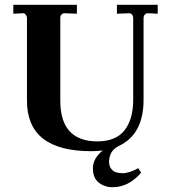

<svg xmlns="http://www.w3.org/2000/svg" viewBox="-20 -617 699 796"><path d="M464.8 -597.2H633.8V-560.1L595.2 -562Q586.9 -563 581.1 -557.1Q575.2 -551.3 575.2 -542V-203.1Q575.2 -59.1 471.2 -11.2Q432.1 8.8 432.1 55.2Q432.6 75.2 445.3 87.9Q458 100.6 487.3 101.1Q516.6 101.1 553.2 80.1L564.9 99.1Q513.2 159.2 446.8 159.2Q414.1 159.2 389.6 140.1Q365.2 121.1 365.2 80.6Q365.2 40 405.8 6.8Q383.8 9.8 357.9 9.8Q91.8 9.8 91.8 -199.2V-541Q91.8 -549.8 86.4 -556.6Q81.1 -563.5 73.2 -562L35.2 -560.1V-597.2H298.8V-560.1L250 -562Q241.2 -563 235.4 -557.1Q229.5 -551.3 230 -542V-199.2Q230 -31.2 383.8 -30.8Q460.9 -31.2 496.6 -77.1Q532.2 -123 532.2 -203.1V-541Q532.2 -550.8 527.3 -556.6Q522.5 -562.5 514.2 -562L464.8 -560.1Z"/></svg>

Font: Unna-Bold
Style: Bold
Weight: 700
Designer: Jorge de Buen U.
Foundry: Omnibus-Type
Version: Version 2.006;PS 002.006;hotconv 1.0.70;makeotf.lib2.5.58329